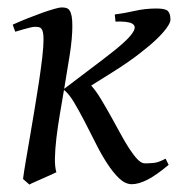

<svg xmlns="http://www.w3.org/2000/svg" viewBox="-20 -477 479 517"><path d="M174.8 -406.7Q174.8 -375 168 -330.6Q161.1 -286.1 152.8 -237.8L257.8 -317.4Q291.5 -342.8 313 -362.3Q334.5 -381.8 340.6 -394.8Q346.7 -407.7 335.2 -413.8Q323.7 -419.9 291 -418.9L289.1 -438Q317.9 -441.9 344.5 -448Q371.1 -454.1 401.9 -454.1Q425.3 -454.1 432.1 -447.3Q439 -440.4 439 -423.8Q439 -416.5 429.7 -403.1Q420.4 -389.6 401.4 -371.3Q382.3 -353 353 -330.6Q323.7 -308.1 283.2 -282.7L225.6 -246.6Q238.8 -231.9 251.7 -210.4Q264.6 -189 277.6 -165.8Q290.5 -142.6 303 -119.6Q315.4 -96.7 327.1 -78.4Q338.9 -60.1 349.6 -48.6Q360.4 -37.1 370.1 -37.1Q381.3 -37.1 394.3 -38.3Q407.2 -39.6 425.8 -49.8L434.1 -33.2Q401.9 -5.9 377.7 6.6Q353.5 19 335 19Q317.4 19 300.8 3.2Q284.2 -12.7 268.1 -37.6Q252 -62.5 237.1 -92.5Q222.2 -122.6 207.5 -150.6Q192.9 -178.7 179.2 -201.7Q165.5 -224.6 152.3 -234.9Q146.5 -201.2 140.9 -167.7Q135.3 -134.3 131.8 -104.7Q128.4 -75.2 127.9 -51.5Q127.4 -27.8 131.8 -13.2Q125 -9.8 115 -5.4Q105 -1 94.7 3.7Q84.5 8.3 74.7 12.5Q64.9 16.6 59.1 20L42 4.9Q44.4 -14.2 49.6 -44.2Q54.7 -74.2 60.8 -109.6Q66.9 -145 73.2 -183.3Q79.6 -221.7 85 -257.1Q90.3 -292.5 93.8 -322.3Q97.2 -352.1 97.2 -370.6Q97.2 -382.8 95.7 -389.6Q94.2 -396.5 91.3 -399.9Q88.4 -403.3 84 -404.1Q79.6 -404.8 73.7 -404.8Q69.8 -404.8 61 -402.8Q52.2 -400.9 43.5 -398.2Q34.7 -395.5 21 -391.6L14.2 -410.6Q34.7 -419.9 55.7 -428.2Q76.7 -436.5 94.7 -442.9Q112.8 -449.2 126.5 -453.1Q140.1 -457 146 -457Q152.8 -457 158.2 -455.6Q163.6 -454.1 167.2 -449Q170.9 -443.8 172.9 -433.8Q174.8 -423.8 174.8 -406.7Z"/></svg>

Font: Akkhara
Style: Italic
Weight: 400
Italic angle: -7°
Designer: J. Victor Gaultney
Version: Version 1.00 June 13, 2006, initial release